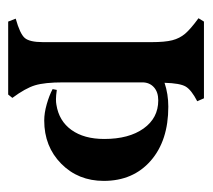

<svg xmlns="http://www.w3.org/2000/svg" viewBox="-44 -462 507 458"><g transform="rotate(90 209.0 -233.5)"><path d="M268 -86Q250 -86 229 -92Q208 -98 193 -106L195 -116Q209 -114 217 -114Q225 -114 230 -115Q269 -121 290.5 -151Q312 -181 312 -229Q312 -288 287 -323Q262 -358 220 -358Q200 -358 188.5 -347.5Q177 -337 177 -320V-131Q177 -87 184 -64Q191 -41 214 -10L206 0H32L25 -18Q61 -28 71 -39.5Q81 -51 81 -83V-342Q81 -374 76.5 -391.5Q72 -409 61 -422Q50 -435 24 -454L32 -467H215L222 -451Q195 -437 187 -423.5Q179 -410 178 -373Q205 -382 235 -382Q316 -382 364 -340Q412 -298 412 -228Q412 -167 371 -126.5Q330 -86 268 -86Z"/></g></svg>

Font: Katibeh
Style: Regular
Weight: 400
Designer: Arabic design by Kourosh Beigpour, Latin design by Eduardo Tunni, engineering by Lasse Fister
Version: Version 1.0010g